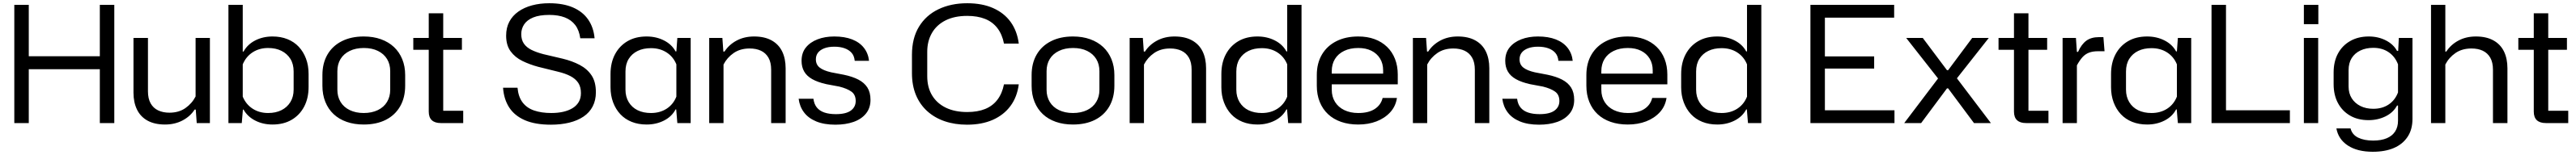

<svg xmlns="http://www.w3.org/2000/svg" viewBox="-20 -759 15846 956"><path d="M68 0V-729H157V0ZM594 0V-729H683V0ZM142 -332V-412H610V-332Z M1271 -525V0H1190L1184 -83H1177Q1150 -41 1102.5 -16Q1055 9 995 9Q931 9 887.5 -15Q844 -39 822.5 -83.5Q801 -128 801 -187V-525H890V-196Q890 -151 906.5 -121.5Q923 -92 953 -78Q983 -64 1022 -64Q1080 -64 1120.5 -92.5Q1161 -121 1183 -164V-525Z M1656 9Q1597 9 1549.5 -15.5Q1502 -40 1478 -83H1474L1467 0H1385V-729H1473V-441H1478Q1502 -485 1549.5 -509.5Q1597 -534 1656 -534Q1707 -534 1748 -517.5Q1789 -501 1817.5 -470.5Q1846 -440 1862 -397.5Q1878 -355 1878 -303V-223Q1878 -153 1850.5 -101Q1823 -49 1773.5 -20Q1724 9 1656 9ZM1629 -62Q1676 -62 1711 -79.5Q1746 -97 1766 -129.5Q1786 -162 1786 -206V-318Q1786 -364 1766 -396Q1746 -428 1711 -445.5Q1676 -463 1629 -463Q1575 -463 1534 -436.5Q1493 -410 1473 -362V-163Q1493 -115 1534 -88.5Q1575 -62 1629 -62Z M2217 9Q2159 9 2112 -7.5Q2065 -24 2032 -55Q1999 -86 1981 -130.5Q1963 -175 1963 -230V-296Q1963 -369 1994 -422.5Q2025 -476 2082.5 -505Q2140 -534 2217 -534Q2276 -534 2323 -517Q2370 -500 2403 -469Q2436 -438 2454 -394Q2472 -350 2472 -296V-230Q2472 -157 2441 -103Q2410 -49 2353 -20Q2296 9 2217 9ZM2217 -62Q2267 -62 2304 -80Q2341 -98 2360.5 -130.5Q2380 -163 2380 -205V-320Q2380 -363 2360.5 -395Q2341 -427 2304.5 -445Q2268 -463 2218 -463Q2168 -463 2131 -445Q2094 -427 2074.5 -395Q2055 -363 2055 -320V-205Q2055 -163 2074.5 -130.5Q2094 -98 2131 -80Q2168 -62 2217 -62Z M2691 0Q2655 0 2636 -17.5Q2617 -35 2617 -71V-677H2706V-76H2829V0ZM2522 -452V-525H2821V-452Z M3368 10Q3272 10 3208.5 -17.5Q3145 -45 3112 -96Q3079 -147 3074 -218H3163Q3168 -162 3194 -127.5Q3220 -93 3265 -77.5Q3310 -62 3371 -62Q3411 -62 3444 -69.5Q3477 -77 3501.5 -92Q3526 -107 3539.5 -130Q3553 -153 3553 -185Q3553 -223 3536.5 -248Q3520 -273 3488.5 -289.5Q3457 -306 3411 -317L3290 -347Q3238 -361 3193 -383Q3148 -405 3120.5 -442.5Q3093 -480 3093 -539Q3093 -588 3112.5 -625Q3132 -662 3168 -687.5Q3204 -713 3252.5 -726Q3301 -739 3358 -739Q3444 -739 3504 -713Q3564 -687 3597.5 -638.5Q3631 -590 3637 -523H3549Q3542 -573 3518 -604.5Q3494 -636 3454 -651.5Q3414 -667 3358 -667Q3298 -667 3260 -651.5Q3222 -636 3204 -609Q3186 -582 3186 -549Q3186 -513 3202.5 -489.5Q3219 -466 3249.5 -451Q3280 -436 3322 -425L3441 -397Q3499 -383 3545.5 -358.5Q3592 -334 3618.5 -294Q3645 -254 3645 -190Q3645 -141 3625.5 -103Q3606 -65 3569 -40Q3532 -15 3481 -2.5Q3430 10 3368 10Z M3957 9Q3906 9 3865 -7.5Q3824 -24 3795.5 -54.5Q3767 -85 3751 -127.5Q3735 -170 3735 -221V-302Q3735 -372 3762.5 -424Q3790 -476 3839.5 -505Q3889 -534 3957 -534Q4016 -534 4064 -509.5Q4112 -485 4135 -442H4140L4146 -525H4228V0H4146L4139 -84H4135Q4112 -40 4064 -15.5Q4016 9 3957 9ZM3984 -62Q4039 -62 4080 -88.5Q4121 -115 4140 -163V-362Q4121 -409 4080 -435.5Q4039 -462 3984 -462Q3937 -462 3902 -445Q3867 -428 3847 -396Q3827 -364 3827 -318V-206Q3827 -162 3847 -129Q3867 -96 3902 -79Q3937 -62 3984 -62Z M4342 0V-525H4423L4429 -441H4436Q4464 -484 4511 -509Q4558 -534 4618 -534Q4682 -534 4725.5 -510Q4769 -486 4790.5 -442Q4812 -398 4812 -338V0H4723V-329Q4723 -374 4706.5 -403Q4690 -432 4660.5 -446Q4631 -460 4591 -460Q4533 -460 4492.5 -432Q4452 -404 4430 -361V0Z M5118 10Q5049 10 5000.5 -10Q4952 -30 4925 -66Q4898 -102 4892 -150H4983Q4987 -117 5004 -96Q5021 -75 5050.5 -65Q5080 -55 5121 -55Q5183 -55 5213 -77Q5243 -99 5243 -136Q5243 -175 5216.5 -194Q5190 -213 5142 -225L5062 -240Q5009 -252 4975.5 -271Q4942 -290 4926 -318Q4910 -346 4910 -384Q4910 -433 4936.5 -466Q4963 -499 5008.5 -516.5Q5054 -534 5111 -534Q5175 -534 5221 -516Q5267 -498 5293.5 -464Q5320 -430 5325 -384H5237Q5234 -415 5217.5 -433.5Q5201 -452 5174 -461.5Q5147 -471 5112 -471Q5075 -471 5049.5 -461Q5024 -451 5011 -434Q4998 -417 4998 -393Q4998 -361 5021 -342.5Q5044 -324 5092 -313L5170 -298Q5223 -287 5259.5 -268Q5296 -249 5315 -219Q5334 -189 5334 -143Q5334 -93 5306 -58.5Q5278 -24 5229.5 -7Q5181 10 5118 10Z M5928 10Q5853 10 5791 -11Q5729 -32 5683.5 -73Q5638 -114 5613.5 -173Q5589 -232 5589 -308V-421Q5589 -523 5632 -594Q5675 -665 5752 -702Q5829 -739 5929 -739Q6021 -739 6088.5 -709Q6156 -679 6196 -623.5Q6236 -568 6246 -490H6155Q6144 -547 6114.5 -585.5Q6085 -624 6038.5 -642.5Q5992 -661 5929 -661Q5850 -661 5795 -633Q5740 -605 5711.5 -555Q5683 -505 5683 -440V-289Q5683 -220 5713 -170.5Q5743 -121 5798 -94.5Q5853 -68 5929 -68Q5993 -68 6039.5 -87Q6086 -106 6115 -144.5Q6144 -183 6155 -239H6246Q6236 -161 6195 -105.5Q6154 -50 6086.5 -20Q6019 10 5928 10Z M6579 9Q6521 9 6474 -7.5Q6427 -24 6394 -55Q6361 -86 6343 -130.5Q6325 -175 6325 -230V-296Q6325 -369 6356 -422.5Q6387 -476 6444.5 -505Q6502 -534 6579 -534Q6638 -534 6685 -517Q6732 -500 6765 -469Q6798 -438 6816 -394Q6834 -350 6834 -296V-230Q6834 -157 6803 -103Q6772 -49 6715 -20Q6658 9 6579 9ZM6579 -62Q6629 -62 6666 -80Q6703 -98 6722.5 -130.5Q6742 -163 6742 -205V-320Q6742 -363 6722.5 -395Q6703 -427 6666.5 -445Q6630 -463 6580 -463Q6530 -463 6493 -445Q6456 -427 6436.5 -395Q6417 -363 6417 -320V-205Q6417 -163 6436.5 -130.5Q6456 -98 6493 -80Q6530 -62 6579 -62Z M6928 0V-525H7009L7015 -441H7022Q7050 -484 7097 -509Q7144 -534 7204 -534Q7268 -534 7311.5 -510Q7355 -486 7376.5 -442Q7398 -398 7398 -338V0H7309V-329Q7309 -374 7292.5 -403Q7276 -432 7246.5 -446Q7217 -460 7177 -460Q7119 -460 7078.5 -432Q7038 -404 7016 -361V0Z M7714 9Q7663 9 7622 -7.5Q7581 -24 7552.5 -54.5Q7524 -85 7508 -127.5Q7492 -170 7492 -221V-302Q7492 -372 7519.5 -424Q7547 -476 7596.5 -505Q7646 -534 7714 -534Q7773 -534 7821 -509.5Q7869 -485 7892 -442H7897V-729H7985V0H7903L7896 -84H7892Q7869 -40 7821 -15.5Q7773 9 7714 9ZM7741 -62Q7796 -62 7837 -88.5Q7878 -115 7897 -163V-362Q7878 -409 7837 -435.5Q7796 -462 7741 -462Q7694 -462 7659 -445Q7624 -428 7604 -396Q7584 -364 7584 -318V-206Q7584 -162 7604 -129Q7624 -96 7659 -79Q7694 -62 7741 -62Z M8334 9Q8275 9 8228 -7.5Q8181 -24 8148 -55Q8115 -86 8097 -130.5Q8079 -175 8079 -230V-296Q8079 -369 8110.5 -422.5Q8142 -476 8199.5 -505Q8257 -534 8334 -534Q8390 -534 8434.5 -517.5Q8479 -501 8511 -470Q8543 -439 8560 -395.5Q8577 -352 8577 -299V-239H8157V-305H8500L8487 -287V-325Q8487 -367 8468 -398Q8449 -429 8415 -446Q8381 -463 8334 -463Q8284 -463 8247 -445Q8210 -427 8190.5 -395Q8171 -363 8171 -320V-205Q8171 -163 8191 -130.5Q8211 -98 8248 -80Q8285 -62 8334 -62Q8397 -62 8435 -86.5Q8473 -111 8484 -155H8572Q8564 -103 8530.5 -66.5Q8497 -30 8446.5 -10.5Q8396 9 8334 9Z M8670 0V-525H8751L8757 -441H8764Q8792 -484 8839 -509Q8886 -534 8946 -534Q9010 -534 9053.5 -510Q9097 -486 9118.5 -442Q9140 -398 9140 -338V0H9051V-329Q9051 -374 9034.5 -403Q9018 -432 8988.5 -446Q8959 -460 8919 -460Q8861 -460 8820.5 -432Q8780 -404 8758 -361V0Z M9446 10Q9377 10 9328.5 -10Q9280 -30 9253 -66Q9226 -102 9220 -150H9311Q9315 -117 9332 -96Q9349 -75 9378.5 -65Q9408 -55 9449 -55Q9511 -55 9541 -77Q9571 -99 9571 -136Q9571 -175 9544.5 -194Q9518 -213 9470 -225L9390 -240Q9337 -252 9303.5 -271Q9270 -290 9254 -318Q9238 -346 9238 -384Q9238 -433 9264.5 -466Q9291 -499 9336.5 -516.5Q9382 -534 9439 -534Q9503 -534 9549 -516Q9595 -498 9621.5 -464Q9648 -430 9653 -384H9565Q9562 -415 9545.5 -433.5Q9529 -452 9502 -461.5Q9475 -471 9440 -471Q9403 -471 9377.5 -461Q9352 -451 9339 -434Q9326 -417 9326 -393Q9326 -361 9349 -342.5Q9372 -324 9420 -313L9498 -298Q9551 -287 9587.5 -268Q9624 -249 9643 -219Q9662 -189 9662 -143Q9662 -93 9634 -58.5Q9606 -24 9557.5 -7Q9509 10 9446 10Z M9992 9Q9933 9 9886 -7.5Q9839 -24 9806 -55Q9773 -86 9755 -130.5Q9737 -175 9737 -230V-296Q9737 -369 9768.5 -422.5Q9800 -476 9857.5 -505Q9915 -534 9992 -534Q10048 -534 10092.5 -517.5Q10137 -501 10169 -470Q10201 -439 10218 -395.5Q10235 -352 10235 -299V-239H9815V-305H10158L10145 -287V-325Q10145 -367 10126 -398Q10107 -429 10073 -446Q10039 -463 9992 -463Q9942 -463 9905 -445Q9868 -427 9848.5 -395Q9829 -363 9829 -320V-205Q9829 -163 9849 -130.5Q9869 -98 9906 -80Q9943 -62 9992 -62Q10055 -62 10093 -86.5Q10131 -111 10142 -155H10230Q10222 -103 10188.5 -66.5Q10155 -30 10104.5 -10.5Q10054 9 9992 9Z M10542 9Q10491 9 10450 -7.5Q10409 -24 10380.5 -54.5Q10352 -85 10336 -127.5Q10320 -170 10320 -221V-302Q10320 -372 10347.5 -424Q10375 -476 10424.5 -505Q10474 -534 10542 -534Q10601 -534 10649 -509.5Q10697 -485 10720 -442H10725V-729H10813V0H10731L10724 -84H10720Q10697 -40 10649 -15.5Q10601 9 10542 9ZM10569 -62Q10624 -62 10665 -88.5Q10706 -115 10725 -163V-362Q10706 -409 10665 -435.5Q10624 -462 10569 -462Q10522 -462 10487 -445Q10452 -428 10432 -396Q10412 -364 10412 -318V-206Q10412 -162 10432 -129Q10452 -96 10487 -79Q10522 -62 10569 -62Z M11115 0V-729H11630V-650H11204V-79H11632V0ZM11189 -336V-411H11507V-336Z M11692 0 11900 -275 11704 -525H11806L11955 -326H11962L12110 -525H12212L12016 -276L12225 0H12121L11962 -214H11955L11796 0Z M12441 0Q12405 0 12386 -17.5Q12367 -35 12367 -71V-677H12456V-76H12579V0ZM12272 -452V-525H12571V-452Z M12666 0V-525H12748L12754 -439H12761Q12782 -486 12812 -508Q12842 -530 12890 -530H12917L12924 -443H12884Q12851 -443 12828 -434Q12805 -425 12788 -406Q12771 -387 12754 -356V0Z M13186 9Q13135 9 13094 -7.5Q13053 -24 13024.5 -54.5Q12996 -85 12980 -127.5Q12964 -170 12964 -221V-302Q12964 -372 12991.5 -424Q13019 -476 13068.5 -505Q13118 -534 13186 -534Q13245 -534 13293 -509.5Q13341 -485 13364 -442H13369L13375 -525H13457V0H13375L13368 -84H13364Q13341 -40 13293 -15.5Q13245 9 13186 9ZM13213 -62Q13268 -62 13309 -88.5Q13350 -115 13369 -163V-362Q13350 -409 13309 -435.5Q13268 -462 13213 -462Q13166 -462 13131 -445Q13096 -428 13076 -396Q13056 -364 13056 -318V-206Q13056 -162 13076 -129Q13096 -96 13131 -79Q13166 -62 13213 -62Z M13582 0V-729H13671V-79H14064V0Z M14150 0V-525H14238V0ZM14150 -610V-729H14239V-610Z M14574 177Q14479 177 14420.5 138.5Q14362 100 14350 33H14437Q14447 72 14484 90Q14521 108 14576 108Q14626 108 14660 93.5Q14694 79 14711.5 51.5Q14729 24 14729 -14V-108H14723Q14700 -65 14652.5 -41.5Q14605 -18 14548 -18Q14482 -18 14434 -46Q14386 -74 14359.5 -123.5Q14333 -173 14333 -240V-312Q14333 -379 14359.5 -428.5Q14386 -478 14435 -506Q14484 -534 14549 -534Q14607 -534 14654 -510Q14701 -486 14723 -445H14730L14734 -525H14818V-26Q14818 40 14787.5 85.5Q14757 131 14703 154Q14649 177 14574 177ZM14577 -88Q14632 -88 14671.5 -114.5Q14711 -141 14729 -189V-362Q14711 -410 14671.5 -437Q14632 -464 14577 -464Q14532 -464 14497.5 -447.5Q14463 -431 14444 -400.5Q14425 -370 14425 -326V-226Q14425 -183 14444.5 -152.5Q14464 -122 14498 -105Q14532 -88 14577 -88Z M14932 0V-729H15020V-441H15026Q15054 -484 15101 -509Q15148 -534 15208 -534Q15272 -534 15315.5 -510Q15359 -486 15380.5 -442Q15402 -398 15402 -338V0H15313V-329Q15313 -374 15296.5 -403Q15280 -432 15250.5 -446Q15221 -460 15181 -460Q15123 -460 15082.5 -432Q15042 -404 15020 -361V0Z M15638 0Q15602 0 15583 -17.5Q15564 -35 15564 -71V-677H15653V-76H15776V0ZM15469 -452V-525H15768V-452Z"/></svg>

Font: Hubot Sans Condensed ExtraLight
Style: Regular
Weight: 400
Version: Version 2.000